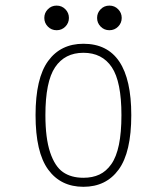

<svg xmlns="http://www.w3.org/2000/svg" viewBox="-20 -672 610 702"><path d="M219 -574.8Q206 -561.5 187 -561.5Q168 -561.5 155 -574.8Q142 -588 142 -606.5Q142 -625 155 -638.2Q168 -651.5 187 -651.5Q206 -651.5 219 -638.2Q232 -625 232 -606.5Q232 -588 219 -574.8ZM412 -574.8Q399 -561.5 380 -561.5Q361 -561.5 348 -574.8Q335 -588 335 -606.5Q335 -625 348 -638.2Q361 -651.5 380 -651.5Q399 -651.5 412 -638.2Q425 -625 425 -606.5Q425 -588 412 -574.8ZM110 -251Q110 -386 156 -449Q202 -512 285 -512Q460 -512 460 -251Q460 -115.5 414 -52.2Q368 11 285 11Q202 11 156 -52.2Q110 -115.5 110 -251ZM285 -22Q318.5 -22 343.5 -33.8Q368.5 -45.5 387 -71.8Q405.5 -98 414.8 -142.8Q424 -187.5 424 -251Q424 -373.5 388.8 -426.2Q353.5 -479 285 -479Q217 -479 181.5 -426.2Q146 -373.5 146 -251Q146 -167 163.2 -115.2Q180.5 -63.5 210.2 -42.8Q240 -22 285 -22Z"/></svg>

Font: League Mono Narrow Thin
Style: Regular
Weight: 100
Width: 3
Designer: Tyler Finck
Foundry: The League of Moveable Type / Tyler Finck
Version: Version 2.210